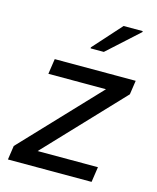

<svg xmlns="http://www.w3.org/2000/svg" viewBox="-112 -821 733 898"><g transform="rotate(15 254.5 -371.5)"><path d="M13 0ZM13 0 23 -68 371 -436H92L103 -510H495L485 -442L137 -74H429L418 0ZM252 -602ZM252 -602V-607L374 -743H467L466 -738L316 -602Z"/></g></svg>

Font: Azeri Sans
Style: Italic
Weight: 400
Designer: Hector Gatti & Omnibus-Type (original fonts) / Cristiano Sobral (main changes and remastering)
Foundry: Omnibus-Type
Version: Version 0.07;August 21, 2020;FontCreator 13.0.0.2681 64-bit;